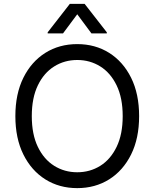

<svg xmlns="http://www.w3.org/2000/svg" viewBox="-20 -966 801 996"><path d="M701.7 -363.6Q701.7 -248.6 660.2 -164.8Q618.6 -81 546.2 -35.5Q473.7 9.9 380.7 9.9Q287.6 9.9 215.2 -35.5Q142.8 -81 101.2 -164.8Q59.7 -248.6 59.7 -363.6Q59.7 -478.7 101.2 -562.5Q142.8 -646.3 215.2 -691.8Q287.6 -737.2 380.7 -737.2Q473.7 -737.2 546.2 -691.8Q618.6 -646.3 660.2 -562.5Q701.7 -478.7 701.7 -363.6ZM616.5 -363.6Q616.5 -458.1 585 -523.1Q553.6 -588.1 500.2 -621.4Q446.7 -654.8 380.7 -654.8Q314.6 -654.8 261.2 -621.4Q207.7 -588.1 176.3 -523.1Q144.9 -458.1 144.9 -363.6Q144.9 -269.2 176.3 -204.2Q207.7 -139.2 261.2 -105.8Q314.6 -72.4 380.7 -72.4Q446.7 -72.4 500.2 -105.8Q553.6 -139.2 585 -204.2Q616.5 -269.2 616.5 -363.6ZM454.5 -792.6 380.7 -892 306.8 -792.6H227.3V-798.3L342.3 -946H419L534.1 -798.3V-792.6Z"/></svg>

Font: Inter Alia
Style: Regular
Weight: 400
Designer: Rasmus Andersson (Latin, Greek, Cyrillic etc.) and Evan from Shavian.info (Shavian, old style figures)
Foundry: Shavian.info
Version: Version 0.001;git-37ab20767